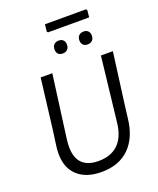

<svg xmlns="http://www.w3.org/2000/svg" viewBox="-167 -1026 931 1132"><g transform="rotate(-20 298.5 -459.5)"><path d="M534 -315 525 -242Q513 -123 448 -58Q383 7 272 7Q177 7 123 -42Q69 -91 69 -180Q69 -209 73 -234L85 -321L124 -640H197L144 -243Q141 -219 141 -198Q141 -129 175.5 -94.5Q210 -60 277 -60Q355 -60 400.5 -103.5Q446 -147 456 -234L502 -640H577ZM518 -920 514 -875H256L250 -881L255 -926H512ZM336 -769Q336 -750 325 -739Q314 -728 295 -728Q277 -728 267 -738Q257 -748 257 -767Q257 -786 268 -797Q279 -808 298 -808Q316 -808 326 -797.5Q336 -787 336 -769ZM492 -769Q492 -750 481 -739Q470 -728 451 -728Q433 -728 423 -738.5Q413 -749 413 -767Q413 -786 424 -797Q435 -808 454 -808Q472 -808 482 -797.5Q492 -787 492 -769Z"/></g></svg>

Font: Alegreya Sans SC
Style: Italic
Weight: 400
Italic angle: -7°
Designer: Juan Pablo del Peral
Foundry: Huerta Tipografica
Version: Version 2.008; ttfautohint (v1.6)